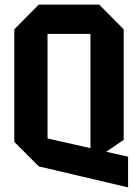

<svg xmlns="http://www.w3.org/2000/svg" viewBox="-20 -721 600 832"><path d="M42 -106V-594L148 -701H410L516 -594V-115L372 -17V-574H186V-121L535 -42V91L148 0Z"/></svg>

Font: Tektur SemiCondensed SemiBold
Style: Regular
Weight: 600
Width: 4
Designer: Adam Jagosz
Foundry: Adam Jagosz
Version: Version 1.005;gftools[0.9.30]